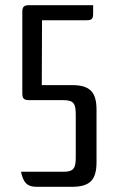

<svg xmlns="http://www.w3.org/2000/svg" viewBox="-20 -720 450 740"><path d="M314 -642C335 -642 339 -648 339 -669V-700H93C72 -700 66 -694 66 -673V-361C66 -340 72 -334 93 -334H225C266 -334 272 -318 272 -277V-115C272 -74 266 -58 225 -58H61C69 -20 82 0 121 0H257C326 0 352 -26 352 -95V-297C352 -366 326 -392 257 -392H141L142 -642Z"/></svg>

Font: Rationale One
Style: Regular
Weight: 400
Designer: Cyreal (www.cyreal.org)
Foundry: Cyreal (www.cyreal.org)
Version: Version 1.001